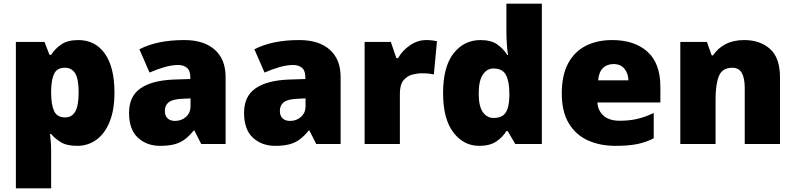

<svg xmlns="http://www.w3.org/2000/svg" viewBox="-20 -780 4309 1040"><path d="M404 -563Q496 -563 548 -489.5Q600 -416 600 -278Q600 -184 573.5 -119.5Q547 -55 501.5 -22.5Q456 10 398 10Q340 10 307.5 -11Q275 -32 257 -54H251Q253 -35 255 -13Q257 9 257 38V240H66V-553H221L248 -483H257Q277 -515 311.5 -539Q346 -563 404 -563ZM332 -413Q290 -413 274.5 -383Q259 -353 257 -294V-279Q257 -213 273 -178.5Q289 -144 333 -144Q369 -144 387.5 -175.5Q406 -207 406 -280Q406 -353 387 -383Q368 -413 332 -413Z M979 -563Q1084 -563 1143 -511Q1202 -459 1202 -363V0H1070L1033 -73H1029Q1006 -44 981.5 -25.5Q957 -7 925 1.5Q893 10 847 10Q775 10 727 -34Q679 -78 679 -169Q679 -258 740.5 -301Q802 -344 919 -349L1011 -352V-360Q1011 -397 993 -412.5Q975 -428 944 -428Q911 -428 871 -416.5Q831 -405 790 -387L735 -513Q783 -538 843.5 -550.5Q904 -563 979 -563ZM968 -245Q916 -243 894.5 -226.5Q873 -210 873 -180Q873 -152 888 -138.5Q903 -125 928 -125Q963 -125 987.5 -147Q1012 -169 1012 -204V-247Z M1602 -563Q1707 -563 1766 -511Q1825 -459 1825 -363V0H1693L1656 -73H1652Q1629 -44 1604.5 -25.5Q1580 -7 1548 1.5Q1516 10 1470 10Q1398 10 1350 -34Q1302 -78 1302 -169Q1302 -258 1363.5 -301Q1425 -344 1542 -349L1634 -352V-360Q1634 -397 1616 -412.5Q1598 -428 1567 -428Q1534 -428 1494 -416.5Q1454 -405 1413 -387L1358 -513Q1406 -538 1466.5 -550.5Q1527 -563 1602 -563ZM1591 -245Q1539 -243 1517.5 -226.5Q1496 -210 1496 -180Q1496 -152 1511 -138.5Q1526 -125 1551 -125Q1586 -125 1610.5 -147Q1635 -169 1635 -204V-247Z M2289 -563Q2305 -563 2322 -561Q2339 -559 2347 -557L2330 -377Q2320 -379 2305.5 -381Q2291 -383 2265 -383Q2241 -383 2213.5 -376Q2186 -369 2166 -345.5Q2146 -322 2146 -272V0H1955V-553H2097L2127 -465H2136Q2159 -506 2200.5 -534.5Q2242 -563 2289 -563Z M2576 10Q2491 10 2435.5 -63Q2380 -136 2380 -276Q2380 -418 2436.5 -490.5Q2493 -563 2583 -563Q2639 -563 2672.5 -540Q2706 -517 2728 -482H2732Q2728 -503 2725.5 -540Q2723 -577 2723 -612V-760H2915V0H2771L2730 -70H2723Q2703 -37 2668 -13.5Q2633 10 2576 10ZM2654 -141Q2700 -141 2719 -170Q2738 -199 2739 -259V-274Q2739 -339 2720.5 -374Q2702 -409 2652 -409Q2618 -409 2595.5 -376Q2573 -343 2573 -273Q2573 -204 2595.5 -172.5Q2618 -141 2654 -141Z M3296 -563Q3417 -563 3487 -500Q3557 -437 3557 -310V-225H3216Q3218 -182 3248.5 -154Q3279 -126 3337 -126Q3389 -126 3432 -136Q3475 -146 3521 -168V-31Q3481 -10 3433.5 0Q3386 10 3314 10Q3230 10 3164.5 -19.5Q3099 -49 3061 -112Q3023 -175 3023 -273Q3023 -373 3057.5 -437Q3092 -501 3153.5 -532Q3215 -563 3296 -563ZM3303 -433Q3269 -433 3246.5 -412Q3224 -391 3220 -345H3384Q3383 -382 3362.5 -407.5Q3342 -433 3303 -433Z M4011 -563Q4097 -563 4151 -515Q4205 -467 4205 -360V0H4014V-302Q4014 -357 3998 -385Q3982 -413 3947 -413Q3893 -413 3874.5 -369Q3856 -325 3856 -242V0H3665V-553H3809L3835 -480H3842Q3868 -519 3910.5 -541Q3953 -563 4011 -563Z"/></svg>

Font: Noto Sans Gurmukhi UI Black
Style: Regular
Weight: 900
Designer: Jelle Bosma - Monotype Design Team
Foundry: Monotype Imaging Inc.
Version: Version 2.004; ttfautohint (v1.8.4.7-5d5b)